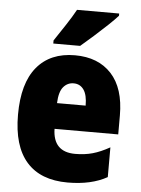

<svg xmlns="http://www.w3.org/2000/svg" viewBox="-54 -809 632 862"><g transform="rotate(5 261.5 -378.0)"><path d="M267 -562Q372 -562 431.5 -497.5Q491 -433 491 -310V-225H204Q206 -121 306 -121Q349 -121 384.5 -131Q420 -141 461 -164V-30Q390 10 283 10Q161 10 98 -61.5Q35 -133 35 -274Q35 -416 95.5 -489Q156 -562 267 -562ZM272 -436Q244 -436 225.5 -414Q207 -392 205 -341H334Q334 -389 317.5 -412.5Q301 -436 272 -436ZM448 -756Q432 -738 403.5 -711Q375 -684 343.5 -656Q312 -628 286 -606H165V-620Q189 -656 214.5 -694.5Q240 -733 258 -766H448Z"/></g></svg>

Font: Noto Sans Thai Cond Blk
Style: Regular
Weight: 900
Width: 3
Designer: Monotype Design Team
Foundry: Monotype Imaging Inc.
Version: Version 2.002; ttfautohint (v1.8.4.7-5d5b)